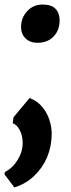

<svg xmlns="http://www.w3.org/2000/svg" viewBox="-33 -569 310 840"><path d="M30 251 -13.4 193.6 -11.4 183.6Q23.2 165.6 44.7 129.9Q66.2 94.2 66.2 56.6Q66.2 25.2 53.7 0.9Q41.2 -23.3 22.8 -29.8L25.8 -55.8L96.4 -140.2Q130.1 -127.4 151.4 -101.8Q172.8 -76.2 183 -45Q193.2 -13.8 193.2 16.4Q193.2 68.8 173.5 118.2Q153.1 165.7 116.3 200.7Q79.5 235.7 30 251ZM130.7 -381.8Q98.5 -381.8 78.8 -401Q59.1 -420.2 59.1 -450.9Q59.1 -490.7 85.7 -519.9Q112.2 -549.1 154.1 -549.1Q192.4 -549.1 210.1 -530.2Q227.8 -511.4 227.8 -480.6Q227.8 -436.4 201.4 -409.1Q175 -381.8 130.7 -381.8Z"/></svg>

Font: Merriweather Sans Variable Regular
Style: Italic
Weight: 300
Italic angle: -8°
Designer: Eben Sorkin
Foundry: Eben Sorkin
Version: Version 2.001